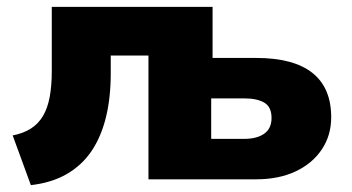

<svg xmlns="http://www.w3.org/2000/svg" viewBox="-20 -523 1028 560"><path d="M70 17 17 -128Q48 -134 70 -148Q92 -162 105.5 -185Q119 -208 125 -240.5Q131 -273 131 -315V-503H600V-354H727Q836 -354 891 -310.5Q946 -267 946 -181Q946 -128 918.5 -87Q891 -46 842 -23Q793 0 727 0H413V-361H303V-309Q303 -238 289 -181Q275 -124 247 -82.5Q219 -41 175 -15.5Q131 10 70 17ZM596 -118H693Q729 -118 750.5 -133Q772 -148 772 -179Q772 -211 751 -223.5Q730 -236 693 -236H596Z"/></svg>

Font: Nunito Sans 8pt Black
Style: Regular
Weight: 900
Version: Version 3.101;gftools[0.9.27]